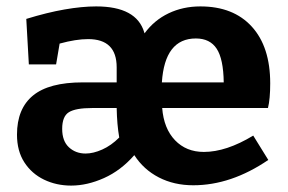

<svg xmlns="http://www.w3.org/2000/svg" viewBox="-20 -566 897 599"><path d="M70 -365 62 -507Q127 -527 181.5 -536.5Q236 -546 280 -546Q406 -546 430 -465L431 -462Q461 -503 506 -524.5Q551 -546 605 -546Q708 -546 765.5 -483Q823 -420 823 -306Q823 -257 816 -229H486Q491 -165 526 -128.5Q561 -92 616 -92Q686 -92 770 -143L817 -67Q701 12 583 12Q523 12 475.5 -12.5Q428 -37 399 -82Q357 -34 304.5 -10.5Q252 13 202 13Q156 13 117.5 -5.5Q79 -24 56 -59.5Q33 -95 33 -146Q33 -227 83 -268Q133 -309 238 -309H344V-356Q344 -444 255 -444Q217 -444 166 -430L155 -365ZM591 -446Q494 -446 485 -309H678Q677 -382 656 -414Q635 -446 591 -446ZM247 -87Q271 -87 299 -99.5Q327 -112 352 -137Q345 -177 344 -229H268Q216 -229 195 -216Q174 -203 174 -164Q174 -126 195 -106.5Q216 -87 247 -87Z"/></svg>

Font: Bitter
Style: Bold
Weight: 700
Designer: Sol Matas, and Bitter project Authors
Foundry: Sol Matas
Version: Version 2.001